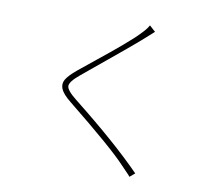

<svg xmlns="http://www.w3.org/2000/svg" viewBox="-86 -879 1171 1015"><g transform="rotate(10 500.0 -371.5)"><path d="M639 -775 671 -746Q669 -744 623 -703Q589 -671 320 -450Q269 -408 269.5 -384.5Q270 -361 325 -318Q559 -133 698 9L671 32Q664 23 646 5Q628 -13 622 -20Q548 -100 297 -302Q253 -337 242 -363.5Q231 -390 245 -414Q259 -438 301 -473Q321 -490 390.5 -545.5Q460 -601 516.5 -649Q573 -697 602 -728Q627 -753 639 -775Z"/></g></svg>

Font: Noto Sans Korean Thin
Style: Regular
Weight: 250
Designer: Ryoko NISHIZUKA  (kana & ideographs); Paul D. Hunt (Latin, Greek & Cyrillic); Wenlong ZHANG  (bopomofo); Sandoll Communi
Foundry: Adobe Systems Incorporated
Version: Version 1.0001;PS 1;hotconv 1.0.78;makeotf.lib2.5.61930